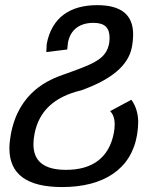

<svg xmlns="http://www.w3.org/2000/svg" viewBox="-20 -531 642 757"><path d="M225.1 206.5C389.6 206.5 498 135.3 520.5 0C523.4 -17.6 524.9 -36.6 524.9 -49.8C524.9 -81.5 516.1 -112.8 498 -137.7L414.1 -92.8C426.3 -80.6 432.1 -64 432.1 -40C432.1 -30.3 431.2 -18.6 428.7 -6.3C410.2 90.3 344.7 138.7 240.7 138.7C154.3 138.7 111.8 105.5 111.8 37.6C111.8 24.9 113.3 11.2 116.2 -3.9C133.8 -92.8 192.9 -149.4 301.8 -175.3C421.9 -218.8 484.9 -273.4 499.5 -342.8C502.9 -358.9 504.9 -379.9 504.9 -395.5C504.9 -472.2 458.5 -510.7 363.3 -510.7C255.9 -510.7 184.1 -461.9 164.1 -357.4L162.6 -325.7L245.1 -335.9L248 -363.3C257.3 -413.1 293.5 -440.9 348.1 -440.9C393.1 -440.9 412.1 -421.9 412.1 -380.9C412.1 -371.6 411.1 -360.8 407.7 -349.1C392.1 -294.9 342.8 -276.9 228.5 -236.3C176.8 -217.8 53.2 -170.9 22.5 0C19 19.5 17.1 37.1 17.1 54.2C17.1 155.8 85.9 206.5 225.1 206.5Z"/></svg>

Font: Hack
Style: Oblique
Weight: 400
Italic angle: -12°
Monospace: yes
Designer: Christopher Simpkins
Foundry: Christopher Simpkins
Version: Version 2.010